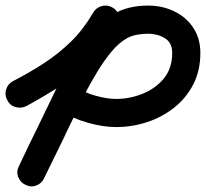

<svg xmlns="http://www.w3.org/2000/svg" viewBox="-33 -618 739 689"><path d="M61 -237Q42 -228 22 -234Q2 -240 -7 -259Q-17 -277 -11 -297Q-5 -317 14 -327Q74 -358 126 -392Q178 -426 222 -469Q266 -512 301 -572Q301 -572 301 -572Q301 -572 301 -572Q312 -591 332 -596Q352 -601 370 -591Q388 -580 393.5 -560Q399 -540 389 -522Q349 -453 299 -402.5Q249 -352 189 -313Q129 -274 61 -237Q61 -237 61 -237Q61 -237 61 -237ZM300 -569Q309 -588 328.5 -595Q348 -602 367 -593Q386 -584 393 -564Q400 -544 390 -525Q324 -388 258 -251.5Q192 -115 125 22Q116 41 96.5 48Q77 55 58 45Q39 36 32 16.5Q25 -3 35 -22Q101 -159 167 -295.5Q233 -432 300 -569Q300 -569 300 -569Q300 -569 300 -569ZM125 22Q116 41 96.5 48Q77 55 58 45Q39 36 32 16.5Q25 -3 35 -22Q52 -58 69.5 -94.5Q87 -131 105 -167Q130 -220 156.5 -272.5Q183 -325 212 -376Q245 -436 283.5 -486Q322 -536 373.5 -567Q425 -598 499 -598Q549 -598 592 -577.5Q635 -557 660.5 -518.5Q686 -480 686 -428Q686 -365 661 -316Q636 -267 593 -232.5Q550 -198 495.5 -180Q441 -162 384 -162Q336 -162 280.5 -178Q225 -194 185 -221Q185 -221 185 -221Q185 -221 185 -221Q168 -232 164 -252.5Q160 -273 172 -291Q183 -308 203.5 -312Q224 -316 242 -304Q269 -286 310 -274.5Q351 -263 384 -263Q432 -263 478.5 -281.5Q525 -300 555 -336.5Q585 -373 585 -428Q585 -465 558.5 -481Q532 -497 499 -497Q479 -497 459.5 -493.5Q440 -490 423 -481Q394 -465 367 -432.5Q340 -400 315 -358.5Q290 -317 267.5 -273.5Q245 -230 227 -190.5Q209 -151 196 -123Q178 -87 160.5 -50.5Q143 -14 125 22Q125 22 125 22Q125 22 125 22Z"/></svg>

Font: FRB American Cursive Ultra
Style: Bold Italic
Weight: 1000
Italic angle: -25°
Version: Version 2.0;Modular Font Editor K font №1